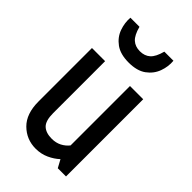

<svg xmlns="http://www.w3.org/2000/svg" viewBox="-230 -827 912 912"><g transform="rotate(45 226.0 -371.0)"><path d="M200.2 8.8Q138.2 8.8 94.7 -34.2Q51.3 -77.1 51.3 -159.7V-518.6H139.6V-169.4Q139.6 -118.2 160.4 -98.4Q181.2 -78.6 221.2 -78.6Q248.5 -78.6 270.3 -89.8Q292 -101.1 306.6 -119.6V-518.6H395.5V0H340.3L318.8 -39.6Q296.9 -19 266.4 -5.1Q235.8 8.8 200.2 8.8ZM223.1 -592.8Q167.5 -592.8 134.5 -616.7Q101.6 -640.6 88.6 -676.8Q75.7 -712.9 78.6 -749.5H139.6Q151.4 -704.6 171.6 -686.5Q191.9 -668.5 223.1 -668.5Q254.4 -668.5 274.7 -686.5Q294.9 -704.6 306.6 -749.5H367.7Q371.1 -712.9 357.9 -676.8Q344.7 -640.6 312 -616.7Q279.3 -592.8 223.1 -592.8Z"/></g></svg>

Font: Voltaire
Style: Regular
Weight: 400
Designer: Yvonne Schüttler, Eben Sorkin, Emma Marichal
Foundry: Sorkin Type Co.
Version: Version 1.010; ttfautohint (v1.8.4.7-5d5b)